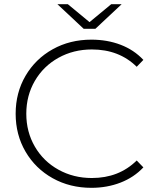

<svg xmlns="http://www.w3.org/2000/svg" viewBox="-20 -895 756 920"><path d="M55 -350Q55 -451 102.5 -532Q150 -613 232.5 -659Q315 -705 418 -705Q494 -705 558 -680.5Q622 -656 667 -608L635 -575Q551 -658 420 -658Q332 -658 260 -618Q188 -578 147 -507.5Q106 -437 106 -350Q106 -263 147 -192.5Q188 -122 260 -82Q332 -42 420 -42Q550 -42 635 -126L667 -93Q622 -45 557.5 -20Q493 5 418 5Q315 5 232.5 -41Q150 -87 102.5 -168Q55 -249 55 -350ZM255 -875H305L409 -789L513 -875H563L437 -757H381Z"/></svg>

Font: Goldbeck Next Light
Style: Regular
Weight: 300
Designer: Julieta Ulanovsky
Foundry: Julieta Ulanovsky
Version: Version 7.200